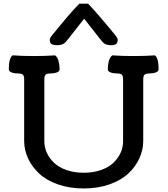

<svg xmlns="http://www.w3.org/2000/svg" viewBox="-20 -1041 941 1074"><path d="M423.8 -1020.5H472.7Q500.5 -991.7 540.5 -945.3Q580.6 -898.9 595.7 -879.9Q601.6 -872.6 609.1 -863.3Q616.7 -854 621.1 -848.9Q625.5 -843.8 629.9 -837.6Q634.3 -831.5 636.2 -826.9Q638.2 -822.3 638.2 -817.9Q638.2 -802.2 629.9 -795.2Q621.6 -788.1 600.6 -788.1Q584.5 -788.1 573.2 -792.7Q562 -797.4 556.4 -803.2Q550.8 -809.1 539.1 -823.7L450.7 -936.5L362.3 -823.7Q350.6 -809.1 345 -803.2Q339.4 -797.4 328.1 -792.7Q316.9 -788.1 300.8 -788.1Q277.3 -788.1 267.8 -795.2Q258.3 -802.2 258.3 -817.9Q258.3 -822.3 260.3 -826.9Q262.2 -831.5 266.6 -837.6Q271 -843.8 275.4 -848.9Q279.8 -854 287.4 -863.3Q294.9 -872.6 300.8 -879.9Q316.9 -900.4 356.2 -946.3Q395.5 -992.2 423.8 -1020.5ZM668.5 -250.5V-599.1Q668.5 -613.8 662.6 -621.8Q656.7 -629.9 637.7 -629.9Q615.2 -629.9 599.1 -635.7Q583 -641.6 583 -653.3Q583 -678.2 589.4 -700.9Q595.7 -723.6 608.9 -731.4Q658.7 -727.5 725.6 -727.5Q795.4 -727.5 846.2 -731.4Q867.2 -716.8 867.2 -653.3Q867.2 -641.6 851.1 -635.7Q835 -629.9 812.5 -629.9Q801.8 -629.9 794.9 -627.2Q788.1 -624.5 785.4 -619.1Q782.7 -613.8 782 -609.6Q781.2 -605.5 781.2 -598.1V-252.4Q781.2 -202.1 759.5 -155Q737.8 -107.9 697.3 -70.1Q656.7 -32.2 592 -9.5Q527.3 13.2 448.2 13.2Q369.1 13.2 304.4 -9.5Q239.7 -32.2 199.2 -70.1Q158.7 -107.9 137 -155Q115.2 -202.1 115.2 -252.4V-598.1Q115.2 -605.5 114.5 -609.6Q113.8 -613.8 111.1 -619.1Q108.4 -624.5 101.6 -627.2Q94.7 -629.9 84 -629.9Q61.5 -629.9 45.4 -635.7Q29.3 -641.6 29.3 -653.3Q29.3 -716.8 50.3 -731.4Q101.1 -727.5 170.9 -727.5Q237.8 -727.5 287.6 -731.4Q300.8 -723.6 307.1 -700.9Q313.5 -678.2 313.5 -653.3Q313.5 -641.6 297.4 -635.7Q281.2 -629.9 258.8 -629.9Q239.7 -629.9 233.9 -621.8Q228 -613.8 228 -599.1V-250.5Q228 -216.8 242.2 -185.8Q256.3 -154.8 283 -129.6Q309.6 -104.5 352.5 -89.6Q395.5 -74.7 448.2 -74.7Q501 -74.7 543.9 -89.6Q586.9 -104.5 613.5 -129.6Q640.1 -154.8 654.3 -185.8Q668.5 -216.8 668.5 -250.5Z"/></svg>

Font: Coustard
Style: Regular
Weight: 400
Foundry: vernon adams
Version: Version 1.000